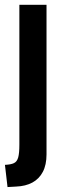

<svg xmlns="http://www.w3.org/2000/svg" viewBox="-24 -516 262 778"><path d="M6.5 242 -4 152Q20 151 32.5 145Q45 139 49.8 121.8Q54.5 104.5 54.5 70.5V-496.5H164.5V109.5Q164.5 152 149.5 180.5Q134.5 209 107 223.8Q79.5 238.5 41.5 240Z"/></svg>

Font: Cabin SemiCondensed SemiBold
Style: Regular
Weight: 600
Width: 4
Designer: Pablo Impallari
Foundry: Pablo Impallari. http://www.impallari.com Igino Marini. http://www.ikern.com
Version: Version 3.001